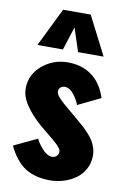

<svg xmlns="http://www.w3.org/2000/svg" viewBox="-94 -900 626 965"><g transform="rotate(10 219.0 -417.0)"><path d="M51.3 -648.4 147.9 -845.2H288.6L389.2 -648.4H258.8L219.7 -767.6L181.6 -648.4ZM231 10.7Q155.8 10.7 105.2 -21Q54.7 -52.7 17.6 -128.9L136.2 -185.1Q156.2 -148.4 179.7 -127Q200.7 -107.9 220.7 -107.4Q223.6 -107.4 226.1 -107.9Q237.8 -109.4 245.8 -118.2Q253.9 -127 253.4 -140.1Q253.4 -147 248 -155Q242.7 -163.1 232.2 -173.3Q221.7 -183.6 212.4 -191.4Q203.1 -199.2 187.5 -211.9Q171.9 -224.6 164.1 -231L138.7 -252.4Q93.3 -291 62 -336.2Q30.8 -381.3 31.2 -423.8Q31.2 -493.7 87.2 -541.3Q143.1 -588.9 217.8 -588.9Q290.5 -588.9 341.1 -551.5Q391.6 -514.2 415 -441.4L299.8 -385.7Q289.6 -413.6 269.5 -438.5Q249.5 -463.4 228.5 -464.8Q212.4 -466.3 203.1 -458.3Q193.8 -450.2 193.4 -439Q192.9 -430.7 197.3 -421.6Q201.7 -412.6 213.6 -400.6Q225.6 -388.7 234.4 -380.6Q243.2 -372.6 262.2 -356.9Q281.2 -341.3 289.1 -334.5L311.5 -315.4Q314 -313.5 318.4 -309.6Q338.4 -292.5 348.9 -283Q359.4 -273.4 376 -255.4Q392.6 -237.3 401.1 -223.1Q409.7 -209 416.3 -189.2Q422.9 -169.4 422.9 -148.9Q422.9 -111.8 406.5 -81.1Q390.1 -50.3 362.8 -30.5Q335.4 -10.7 301.3 0Q267.1 10.7 231 10.7Z"/></g></svg>

Font: Oswald
Style: Heavy
Weight: 800
Designer: Vernon Adams
Foundry: Vernon Adams
Version: 3.0; ttfautohint (v0.95) -l 8 -r 50 -G 200 -x 0 -w "G" -W -c